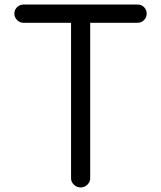

<svg xmlns="http://www.w3.org/2000/svg" viewBox="-20 -820 707 843"><path d="M584 -800Q601 -800 612.5 -788.5Q624 -777 624 -760Q624 -744 612.5 -732Q601 -720 584 -720H376V-37Q376 -21 363.5 -9Q351 3 334 3Q317 3 304.5 -9Q292 -21 292 -37V-720H83Q67 -720 55 -732Q43 -744 43 -760Q43 -777 55 -788.5Q67 -800 83 -800Z"/></svg>

Font: Tsukimi Rounded Medium
Style: Regular
Weight: 500
Designer: Takashi Funayama
Foundry: Takashi Funayama
Version: Version 1.032; ttfautohint (v1.8.3)